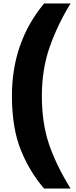

<svg xmlns="http://www.w3.org/2000/svg" viewBox="-20 -880 441 1110"><path d="M49 -326Q49 -636 235 -860H388Q313 -738 267.5 -609Q222 -480 222 -326Q222 -169 263 -47.5Q304 74 388 210H235Q150 112 99.5 -15Q49 -142 49 -326Z"/></svg>

Font: Exo ExtraBold
Style: Regular
Weight: 800
Designer: Natanael Gama
Foundry: Natanael Gama
Version: Version 1.500